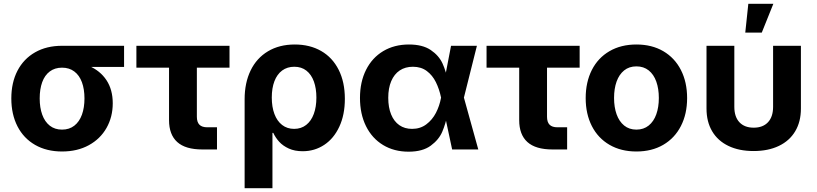

<svg xmlns="http://www.w3.org/2000/svg" viewBox="-20 -787 4300 1011"><path d="M39.6 -268.6Q39.6 -352.1 72 -414.6Q104.5 -477.1 164.8 -511.5Q225.1 -545.9 306.6 -545.9H633.3V-434.6H395L306.6 -430.7Q268.6 -430.7 241.9 -410.6Q215.3 -390.6 202.1 -354Q189 -317.4 189 -268.6Q189 -220.2 202.4 -183.1Q215.8 -146 242.2 -125.2Q268.6 -104.5 306.6 -104.5Q344.7 -104.5 371.3 -125.2Q397.9 -146 411.4 -183.1Q424.8 -220.2 424.8 -268.6Q424.8 -317.4 411.4 -354Q397.9 -390.6 371.3 -410.6Q344.7 -430.7 306.6 -430.7V-465.8Q387.2 -465.8 447.3 -440.4Q507.3 -415 540.5 -365Q573.7 -314.9 573.7 -243.2Q573.7 -171.4 541 -113.5Q508.3 -55.7 447.8 -22.5Q387.2 10.7 306.6 10.7Q225.6 10.7 165 -23.9Q104.5 -58.6 72 -121.8Q39.6 -185.1 39.6 -268.6Z M870.1 -154.3V-430.7H698.2V-545.9H1188.5V-430.7H1016.6V-172.4Q1016.6 -144 1030 -130.4Q1043.5 -116.7 1071.8 -116.7H1122.6V0H1045.4Q956.5 0 913.3 -39.1Q870.1 -78.1 870.1 -154.3Z M1532.2 -552.7Q1611.3 -552.7 1670.9 -518.6Q1730.5 -484.4 1763.2 -419.7Q1795.9 -355 1795.9 -266.6Q1795.9 -182.6 1766.8 -120.1Q1737.8 -57.6 1687.3 -24.2Q1636.7 9.3 1573.7 9.3Q1531.7 9.3 1500.7 -4.9Q1469.7 -19 1450.2 -40.5Q1430.7 -62 1418.9 -87.4H1414.6V204.1H1268.1V-264.6Q1268.1 -350.6 1299.6 -415.8Q1331.1 -481 1390.9 -516.8Q1450.7 -552.7 1532.2 -552.7ZM1646 -273.4Q1646 -321.3 1632.8 -357.9Q1619.6 -394.5 1593.5 -415Q1567.4 -435.5 1529.8 -435.5Q1492.7 -435.5 1465.8 -415.8Q1439 -396 1425 -359.4Q1411.1 -322.8 1411.1 -273.4Q1411.1 -224.1 1425 -186.8Q1439 -149.4 1465.6 -128.9Q1492.2 -108.4 1528.8 -108.4Q1565.9 -108.4 1592.3 -129.2Q1618.7 -149.9 1632.3 -187Q1646 -224.1 1646 -273.4Z M1875.5 -271Q1875.5 -355.5 1907.5 -419.2Q1939.5 -482.9 1997.8 -517.8Q2056.2 -552.7 2133.3 -552.7Q2205.1 -552.7 2248 -523.7Q2291 -494.6 2310.1 -452.9Q2329.1 -411.1 2337.9 -360.4H2385.3L2422.4 -274.4L2498.5 0H2360.8L2302.2 -274.4Q2293 -318.4 2275.1 -354.5Q2257.3 -390.6 2227.3 -413.1Q2197.3 -435.5 2154.3 -435.5Q2113.8 -435.5 2084.7 -416Q2055.7 -396.5 2040 -359.6Q2024.4 -322.8 2024.4 -272Q2024.4 -221.2 2039.6 -184.3Q2054.7 -147.5 2082.8 -127.9Q2110.8 -108.4 2149.9 -108.4Q2192.9 -108.4 2224.6 -132.1Q2256.3 -155.8 2275.4 -192.6Q2294.4 -229.5 2302.2 -271.5L2355 -545.9H2491.2L2422.4 -271.5L2385.3 -190.9H2337.9Q2326.7 -135.3 2308.8 -93.3Q2291 -51.3 2248 -19.8Q2205.1 11.7 2131.3 11.7Q2055.2 11.7 1997.1 -23.4Q1939 -58.6 1907.2 -122.8Q1875.5 -187 1875.5 -271Z M2713.9 -154.3V-430.7H2542V-545.9H3032.2V-430.7H2860.4V-172.4Q2860.4 -144 2873.8 -130.4Q2887.2 -116.7 2915.5 -116.7H2966.3V0H2889.2Q2800.3 0 2757.1 -39.1Q2713.9 -78.1 2713.9 -154.3Z M3064 -270.5Q3064 -354.5 3096.4 -418.5Q3128.9 -482.4 3189.5 -517.6Q3250 -552.7 3331.1 -552.7Q3412.1 -552.7 3472.4 -517.6Q3532.7 -482.4 3565.4 -418.5Q3598.1 -354.5 3598.1 -270.5Q3598.1 -187 3565.4 -123.3Q3532.7 -59.6 3472.4 -24.4Q3412.1 10.7 3331.1 10.7Q3250 10.7 3189.5 -24.4Q3128.9 -59.6 3096.4 -123.3Q3064 -187 3064 -270.5ZM3449.2 -271Q3449.2 -319.8 3435.8 -357.4Q3422.4 -395 3395.8 -416.3Q3369.1 -437.5 3331.1 -437.5Q3293 -437.5 3266.6 -416.3Q3240.2 -395 3226.8 -357.7Q3213.4 -320.3 3213.4 -271Q3213.4 -222.7 3226.8 -185.1Q3240.2 -147.5 3266.6 -126Q3293 -104.5 3331.1 -104.5Q3369.1 -104.5 3395.8 -126Q3422.4 -147.5 3435.8 -185.1Q3449.2 -222.7 3449.2 -271Z M3700.2 -215.3V-545.9H3846.7V-224.6Q3846.7 -171.9 3873.5 -143.3Q3900.4 -114.7 3948.7 -114.7Q3997.1 -114.7 4023.9 -143.3Q4050.8 -171.9 4050.8 -224.6V-545.9H4197.3V-215.3Q4197.3 -146 4167.2 -95.7Q4137.2 -45.4 4081.1 -18.6Q4024.9 8.3 3948.2 8.3Q3871.6 8.3 3815.7 -18.6Q3759.8 -45.4 3730 -95.7Q3700.2 -146 3700.2 -215.3ZM3920.4 -767.1H4052.2L3991.2 -615.2H3904.3Z"/></svg>

Font: Inter RS Variable
Style: Regular
Weight: 400
Designer: Rasmus Andersson (customised by Maria Ramos and Noel Pretorius)
Foundry: rsms
Version: Version 3.001;Glyphs 3.2.3 (3260)